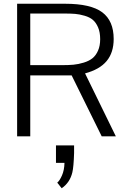

<svg xmlns="http://www.w3.org/2000/svg" viewBox="-20 -735 672 1035"><path d="M72.3 0ZM334.5 0ZM281.7 48.8H379.4V90.3Q377 165 370.1 193.8Q356.9 249.5 312.5 279.8L288.6 249.5Q301.3 239.7 314 210.9Q326.7 182.1 327.6 143.1H281.7ZM340.3 0ZM340.3 0ZM340.3 0ZM340.3 0ZM592.8 -524.9Q592.8 -451.7 554.9 -406Q517.1 -360.4 438.5 -339.4L604.5 0H528.3L366.2 -328.6H143.1V0H72.3V-714.8H330.6Q469.7 -714.8 531.2 -668.7Q592.8 -622.6 592.8 -524.9ZM143.1 -662.1V-383.8H314.5Q349.6 -383.8 376.2 -386.2Q402.8 -388.7 431.4 -397.5Q460 -406.2 478.3 -420.9Q496.6 -435.5 508.3 -461.7Q520 -487.8 520 -523.9Q520 -561 508.8 -587.2Q497.6 -613.3 480.7 -627.7Q463.9 -642.1 436.3 -650.1Q408.7 -658.2 384.8 -660.2Q360.8 -662.1 326.2 -662.1Z"/></svg>

Font: Pontano Sans
Style: Regular
Weight: 400
Foundry: vernon adams
Version: 1.0